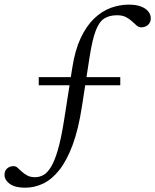

<svg xmlns="http://www.w3.org/2000/svg" viewBox="-47 -696 688 850"><path d="M124.5 -318.5V-354.5H485.5V-318.5ZM64.5 135Q19.5 135 -3.8 118Q-27 101 -27 77.5Q-27 60 -15.5 49.8Q-4 39.5 13.5 39.5Q23 39.5 31.2 47Q39.5 54.5 49.8 64Q60 73.5 74 81Q88 88.5 108.5 88.5Q128 88.5 145.8 78.5Q163.5 68.5 179.5 41.8Q195.5 15 209.8 -34.5Q224 -84 236.5 -163L273 -396Q285 -473.5 310 -527Q335 -580.5 369 -613.2Q403 -646 442.5 -660.8Q482 -675.5 524 -675.5Q555.5 -675.5 577 -667.2Q598.5 -659 609.5 -645.2Q620.5 -631.5 620.5 -615Q620.5 -597 608.5 -586Q596.5 -575 578 -575Q567.5 -575 558 -583Q548.5 -591 537.2 -601.8Q526 -612.5 510.2 -620.5Q494.5 -628.5 471 -628.5Q437.5 -628.5 414.8 -614.2Q392 -600 377 -560.8Q362 -521.5 350 -446L316 -226.5Q300.5 -124.5 274.8 -55Q249 14.5 216 56.2Q183 98 144.5 116.5Q106 135 64.5 135Z"/></svg>

Font: Newsreader Text
Style: Italic
Weight: 400
Italic angle: -17°
Designer: Hugues Gentile
Foundry: Production Type
Version: Version 1.001